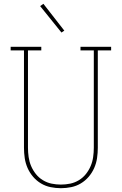

<svg xmlns="http://www.w3.org/2000/svg" viewBox="-20 -981 640 1009"><path d="M300 8Q273 8 246 2.5Q219 -3 195.5 -17Q172 -31 154 -52Q136 -73 125 -98Q114 -123 110 -150Q106 -177 106 -205V-716H36V-735H197V-716H127V-205Q127 -180 130.5 -155.5Q134 -131 143.5 -108.5Q153 -86 168.5 -66.5Q184 -47 205.5 -34Q227 -21 251 -16Q275 -11 300 -11Q325 -11 349 -16Q373 -21 394.5 -34Q416 -47 431.5 -66.5Q447 -86 456.5 -108.5Q466 -131 469.5 -155.5Q473 -180 473 -205V-716H403V-735H564V-716H494V-205Q494 -177 490 -150Q486 -123 475 -98Q464 -73 446 -52Q428 -31 404.5 -17Q381 -3 354 2.5Q327 8 300 8ZM303 -810 191 -949 208 -961 318 -820Z"/></svg>

Font: Iosevka HT Thin Extended
Style: Regular
Weight: 100
Width: 7
Monospace: yes
Designer: Belleve Invis
Foundry: Belleve Invis
Version: Version 32.3.0; ttfautohint (v1.8.4)